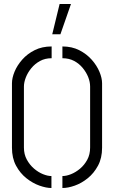

<svg xmlns="http://www.w3.org/2000/svg" viewBox="-20 -938 567 963"><path d="M242 -766 279 -918H336L283 -766ZM293 5V-55Q313 -55 336.5 -64.5Q360 -74 381.5 -92Q403 -110 417.5 -136.5Q432 -163 432 -198V-504Q432 -527 422.5 -551Q413 -575 395 -597Q377 -619 351.5 -632.5Q326 -646 293 -646V-705Q341 -705 378 -686Q415 -667 440.5 -638Q466 -609 479 -577.5Q492 -546 492 -520V-197Q492 -145 471.5 -107Q451 -69 420 -44Q389 -19 355 -7Q321 5 293 5ZM238 5Q212 5 178 -7Q144 -19 112.5 -44Q81 -69 60.5 -107Q40 -145 40 -197V-520Q40 -547 53 -578.5Q66 -610 91.5 -639Q117 -668 154 -686.5Q191 -705 239 -705V-646Q206 -646 180.5 -632Q155 -618 137 -596Q119 -574 109.5 -549.5Q100 -525 100 -504V-198Q100 -164 114.5 -137.5Q129 -111 150.5 -92.5Q172 -74 195.5 -64.5Q219 -55 238 -55Z"/></svg>

Font: Stick No Bills Light
Style: Regular
Weight: 300
Version: Version 2.000